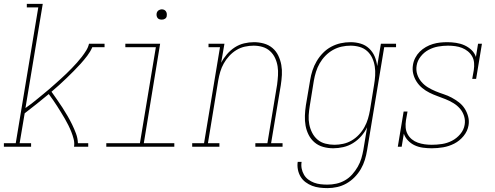

<svg xmlns="http://www.w3.org/2000/svg" viewBox="-26 -755 2546 988"><path d="M-6 0V-18H55L171 -717H112V-735H194L105 -199Q121 -210 136.5 -222Q152 -234 167 -246.5Q182 -259 197.5 -271.5Q213 -284 228 -297Q243 -310 257.5 -323Q272 -336 286.5 -349Q301 -362 315.5 -376Q330 -390 343.5 -404Q357 -418 370 -432.5Q383 -447 395 -462.5Q407 -478 417.5 -495Q428 -512 432 -530H512V-512H449Q439 -489 423 -468Q407 -447 389.5 -427.5Q372 -408 353.5 -389.5Q335 -371 316.5 -353Q298 -335 278.5 -317.5Q259 -300 239 -283Q253 -263 267.5 -242.5Q282 -222 295.5 -201Q309 -180 321.5 -158.5Q334 -137 345 -114.5Q356 -92 365 -68Q374 -44 375 -18H428V0H355Q358 -20 353 -39.5Q348 -59 341 -76.5Q334 -94 325.5 -111Q317 -128 307.5 -144.5Q298 -161 288 -177Q278 -193 268 -209Q258 -225 247 -240.5Q236 -256 225 -271Q194 -245 163 -220.5Q132 -196 101 -172L75 -18H134V0Z M521 0V-18H694L776 -512H619V-530H798L714 -18H871V0ZM806 -654Q800 -654 794 -656Q788 -658 784.5 -663Q781 -668 780 -674Q779 -680 780 -686Q781 -691 783.5 -695Q786 -699 789.5 -701.5Q793 -704 797.5 -705.5Q802 -707 806 -707Q813 -707 818.5 -704.5Q824 -702 827.5 -697Q831 -692 832 -686Q833 -680 832 -674Q832 -669 829.5 -665Q827 -661 823 -658.5Q819 -656 815 -655Q811 -654 806 -654Z M963 0V-18H1024L1106 -512H1047V-530H1129L1112 -432Q1124 -455 1142 -476Q1160 -497 1182.5 -511.5Q1205 -526 1230.5 -532Q1256 -538 1281 -538Q1307 -538 1332 -531Q1357 -524 1376 -508Q1395 -492 1406 -469Q1417 -446 1421.5 -421Q1426 -396 1424.5 -369.5Q1423 -343 1419 -317L1369 -18H1428V0H1288V-18H1350L1400 -320Q1403 -343 1404.5 -367Q1406 -391 1402.5 -413.5Q1399 -436 1389.5 -456.5Q1380 -477 1363.5 -492Q1347 -507 1325 -513.5Q1303 -520 1279 -520Q1257 -520 1234 -515Q1211 -510 1190.5 -497.5Q1170 -485 1153.5 -467Q1137 -449 1125.5 -428.5Q1114 -408 1107.5 -386Q1101 -364 1097 -341L1044 -18H1103V0Z M1659 213Q1639 213 1618.5 210.5Q1598 208 1580 201Q1562 194 1546.5 182.5Q1531 171 1521 154.5Q1511 138 1507 118Q1503 98 1506 78H1526Q1523 96 1526.5 113Q1530 130 1538.5 144.5Q1547 159 1560.5 169Q1574 179 1590 185Q1606 191 1623.5 193Q1641 195 1659 195Q1682 195 1705 190Q1728 185 1749 173Q1770 161 1786.5 142.5Q1803 124 1815 103Q1827 82 1833.5 60Q1840 38 1844 15L1863 -100Q1851 -75 1832.5 -54Q1814 -33 1790.5 -18.5Q1767 -4 1740.5 2Q1714 8 1689 8Q1662 8 1637 1Q1612 -6 1593 -22Q1574 -38 1562.5 -60.5Q1551 -83 1546.5 -108Q1542 -133 1543 -160Q1544 -187 1548 -213L1570 -343Q1574 -368 1582 -392.5Q1590 -417 1603.5 -440Q1617 -463 1636 -482.5Q1655 -502 1678.5 -514.5Q1702 -527 1727 -532.5Q1752 -538 1778 -538Q1805 -538 1830 -530.5Q1855 -523 1873.5 -505.5Q1892 -488 1902 -464.5Q1912 -441 1915 -415L1934 -530H2012V-512H1951L1863 18Q1859 43 1851.5 67.5Q1844 92 1831 114.5Q1818 137 1799 156.5Q1780 176 1757 189Q1734 202 1709 207.5Q1684 213 1659 213ZM1695 -10Q1717 -10 1740 -15Q1763 -20 1783.5 -32Q1804 -44 1821 -62Q1838 -80 1849.5 -101Q1861 -122 1867.5 -144Q1874 -166 1878 -189L1899 -319Q1903 -342 1904.5 -366Q1906 -390 1902.5 -413Q1899 -436 1889.5 -456.5Q1880 -477 1863.5 -492Q1847 -507 1824.5 -513.5Q1802 -520 1778 -520Q1755 -520 1732 -515Q1709 -510 1687.5 -498Q1666 -486 1648.5 -468Q1631 -450 1619 -429Q1607 -408 1600 -385.5Q1593 -363 1589 -340L1568 -210Q1564 -186 1562.5 -162Q1561 -138 1565.5 -115Q1570 -92 1580.5 -71.5Q1591 -51 1608 -36.5Q1625 -22 1648 -16Q1671 -10 1695 -10Z M2195 8Q2173 8 2150.5 5Q2128 2 2108.5 -7Q2089 -16 2074 -31.5Q2059 -47 2052 -67L2041 0H2021L2051 -181H2071L2063 -136Q2060 -117 2061.5 -98.5Q2063 -80 2071.5 -64.5Q2080 -49 2093.5 -38Q2107 -27 2124 -21Q2141 -15 2159 -12.5Q2177 -10 2196 -10Q2222 -10 2248.5 -14Q2275 -18 2299.5 -30.5Q2324 -43 2342.5 -65Q2361 -87 2365 -113Q2369 -136 2362 -158Q2355 -180 2340.5 -196.5Q2326 -213 2307 -224.5Q2288 -236 2267 -244.5Q2246 -253 2225 -260.5Q2204 -268 2184 -278Q2164 -288 2147 -302Q2130 -316 2118 -334.5Q2106 -353 2100.5 -375Q2095 -397 2099 -421Q2102 -440 2111 -457.5Q2120 -475 2134 -489Q2148 -503 2165.5 -513Q2183 -523 2201.5 -528.5Q2220 -534 2238.5 -536Q2257 -538 2276 -538Q2298 -538 2321 -534.5Q2344 -531 2364 -522Q2384 -513 2400 -498Q2416 -483 2423 -462L2434 -530H2454L2424 -349H2404L2412 -394Q2415 -413 2413.5 -431.5Q2412 -450 2403.5 -465Q2395 -480 2381.5 -491Q2368 -502 2351.5 -508.5Q2335 -515 2316.5 -517.5Q2298 -520 2280 -520Q2280 -520 2280 -520Q2280 -520 2279 -520Q2254 -520 2228.5 -515.5Q2203 -511 2179.5 -498.5Q2156 -486 2139 -464.5Q2122 -443 2118 -418Q2114 -394 2121 -372.5Q2128 -351 2142.5 -334Q2157 -317 2176 -305.5Q2195 -294 2215.5 -285.5Q2236 -277 2257.5 -270Q2279 -263 2298.5 -252.5Q2318 -242 2335.5 -228.5Q2353 -215 2365 -196.5Q2377 -178 2383 -155.5Q2389 -133 2385 -110Q2380 -80 2359.5 -55Q2339 -30 2311.5 -16Q2284 -2 2254.5 3Q2225 8 2196 8Z"/></svg>

Font: Iosevka Curly Slab ThObl
Style: Regular
Weight: 100
Italic angle: -9°
Monospace: yes
Designer: Belleve Invis
Foundry: Belleve Invis
Version: Version 11.0.0; ttfautohint (v1.8.3)